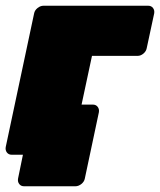

<svg xmlns="http://www.w3.org/2000/svg" viewBox="-24 -540 559 670"><path d="M17 0Q6 0 0 -8Q-6 -16 -4 -27L95 -493Q97 -504 107 -512Q117 -520 128 -520H493Q504 -520 510 -512Q516 -504 514 -493L488 -372Q486 -361 476.5 -353Q467 -345 456 -345H297L229 -27Q227 -16 217 -8Q207 0 196 0ZM60 110Q49 110 43 102Q37 94 39 83L56 0H32L28 -175H300Q311 -175 317 -167Q323 -159 321 -148L272 83Q270 94 260 102Q250 110 239 110Z"/></svg>

Font: Rubik Black
Style: Italic
Weight: 900
Italic angle: -12°
Designer: Hubert and Fischer
Foundry: Hubert and Fischer
Version: Version 2.300;gftools[0.9.30]